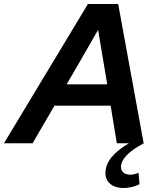

<svg xmlns="http://www.w3.org/2000/svg" viewBox="-75 -720 797 965"><path d="M-55 0Q51 -176 156 -350Q261 -524 367 -700H519Q551 -524 583 -350Q615 -176 647 0H648Q533 61 533 120Q533 137 545.5 147.5Q558 158 580 158Q589 158 600.5 155.5Q612 153 621 148Q623 162 624 177Q625 192 626 206Q609 215 587.5 220Q566 225 546 225Q504 225 479.5 204.5Q455 184 455 150Q455 108 485 71Q515 34 573 0H512Q504 -48 496.5 -95Q489 -142 481 -189H199Q171 -142 144 -95Q117 -48 89 0ZM260 -296H464Q453 -365 441 -433Q429 -501 418 -570Q379 -501 339.5 -433Q300 -365 260 -296Z"/></svg>

Font: Rosa Sans SemiBold
Style: Italic
Weight: 600
Italic angle: -12°
Designer: Pentagram / MCKL
Foundry: Pentagram / MCKL
Version: Version 1.005;September 16, 2019;FontCreator 11.5.0.2425 64-